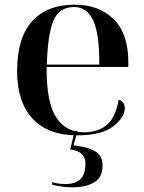

<svg xmlns="http://www.w3.org/2000/svg" viewBox="-20 -568 614 820"><path d="M310 10Q416 10 464.5 -29Q513 -68 513 -106Q513 -133 487 -142Q472 -62 434 -32.5Q396 -3 339 -3Q261 -3 219.5 -67.5Q178 -132 179 -282H528V-303Q528 -424 465.5 -486Q403 -548 299 -548Q181 -548 117 -477Q53 -406 53 -264Q53 -133 119 -61.5Q185 10 310 10ZM180 -292Q184 -423 208.5 -480.5Q233 -538 297 -538Q351 -538 378 -480.5Q405 -423 404 -292ZM288 232Q346 232 382 211Q418 190 418 139Q418 94 382.5 76Q347 58 294 53L311 -9H299L280 70Q345 79 345 130Q345 178 322.5 198Q300 218 260 218Q229 218 203 210V221Q247 232 288 232Z"/></svg>

Font: Noto Serif Display Semi
Style: Regular
Weight: 600
Designer: Monotype Design Team
Foundry: Monotype Imaging Inc.
Version: Version 1.900